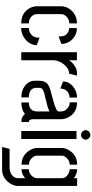

<svg xmlns="http://www.w3.org/2000/svg" viewBox="461 -1170 893 1856"><g transform="rotate(90 908.0 -241.5)"><path d="M206 0Q159 0 127 -15.5Q95 -31 76 -55Q57 -79 48.5 -103.5Q40 -128 40 -147V-390Q40 -411 50 -436.5Q60 -462 80.5 -485Q101 -508 132.5 -523Q164 -538 206 -538V-464Q178 -464 157.5 -451Q137 -438 126.5 -421Q116 -404 116 -387V-147Q116 -131 127 -113.5Q138 -96 158 -85Q178 -74 206 -74ZM250 1V-73Q274 -73 294.5 -83.5Q315 -94 328 -112.5Q341 -131 343 -156V-177L416 -150Q416 -109 392 -74.5Q368 -40 330 -19.5Q292 1 250 1ZM332 -361 331 -384Q330 -412 317.5 -429Q305 -446 287 -454.5Q269 -463 251 -463V-538Q293 -538 328 -517.5Q363 -497 383.5 -463Q404 -429 404 -388Z M484 0V-538H562V-461Q571 -478 589.5 -495.5Q608 -513 633.5 -526Q659 -539 689 -539Q695 -539 700 -539Q705 -539 710 -539L692 -463Q659 -463 629.5 -439.5Q600 -416 581 -380.5Q562 -345 562 -307V0Z M921 -1Q871 -1 835 -19.5Q799 -38 779.5 -67Q760 -96 760 -125V-173Q760 -188 763 -204.5Q766 -221 777 -238Q788 -255 811 -267Q827 -275 856.5 -283.5Q886 -292 920 -300.5Q954 -309 985 -319Q1016 -329 1036.5 -339.5Q1057 -350 1057 -362V-381Q1057 -409 1043.5 -428.5Q1030 -448 1010.5 -458.5Q991 -469 969 -469V-539Q1025 -539 1061 -514.5Q1097 -490 1114.5 -453.5Q1132 -417 1132 -383V-107Q1132 -101 1136.5 -87.5Q1141 -74 1159 -74V-1Q1129 -1 1111 -11Q1093 -21 1080 -36Q1061 -18 1031 -9.5Q1001 -1 970 -1V-73Q993 -73 1012.5 -80.5Q1032 -88 1044.5 -106Q1057 -124 1057 -155V-273Q1036 -262 1004.5 -253Q973 -244 939 -236.5Q905 -229 878 -221.5Q851 -214 841 -204Q829 -195 829 -172V-143Q830 -118 842 -102.5Q854 -87 874.5 -80Q895 -73 921 -73ZM836 -378 767 -404Q767 -443 790 -473.5Q813 -504 848.5 -521.5Q884 -539 922 -539V-467Q899 -467 879.5 -456.5Q860 -446 848 -426Q836 -406 836 -378Z M1246 0V-534H1323V0ZM1284 -578Q1266 -578 1252 -591.5Q1238 -605 1238 -623Q1238 -641 1252 -654.5Q1266 -668 1284 -668Q1302 -668 1315.5 -654.5Q1329 -641 1329 -623Q1329 -605 1315.5 -591.5Q1302 -578 1284 -578Z M1400 185 1419 113H1606Q1638 111 1659.5 98.5Q1681 86 1691.5 68.5Q1702 51 1702 38V-37Q1696 -33 1684 -24.5Q1672 -16 1655 -9.5Q1638 -3 1615 -3V-73Q1638 -73 1657.5 -84.5Q1677 -96 1689.5 -114Q1702 -132 1702 -149V-392Q1702 -415 1688 -432Q1674 -449 1654 -458.5Q1634 -468 1615 -468V-540Q1634 -540 1651.5 -534.5Q1669 -529 1682.5 -521.5Q1696 -514 1702 -507V-540H1777V38Q1777 55 1767.5 79.5Q1758 104 1738 128Q1718 152 1688.5 168.5Q1659 185 1618 185ZM1571 -3Q1529 -3 1498.5 -19Q1468 -35 1448.5 -58.5Q1429 -82 1419.5 -106.5Q1410 -131 1410 -148V-397Q1410 -415 1420 -439Q1430 -463 1449.5 -486.5Q1469 -510 1499 -525Q1529 -540 1571 -540V-468Q1545 -468 1525 -454.5Q1505 -441 1494.5 -424Q1484 -407 1484 -394V-149Q1484 -135 1494.5 -118Q1505 -101 1524.5 -88Q1544 -75 1571 -75Z"/></g></svg>

Font: Stick No Bills
Style: Regular
Weight: 400
Version: Version 2.000